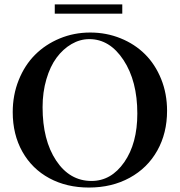

<svg xmlns="http://www.w3.org/2000/svg" viewBox="-20 -821 800 854"><path d="M223.6 -760.3V-801.3H523.9V-760.3ZM375.5 13.2Q276.4 13.2 199.5 -28.3Q122.6 -69.8 79.6 -146.2Q36.6 -222.7 36.6 -322.3Q36.6 -398.4 63.2 -464.8Q89.8 -531.2 136 -577.4Q182.1 -623.5 245.6 -649.9Q309.1 -676.3 381.3 -676.3Q453.1 -676.3 516.4 -650.6Q579.6 -625 625 -579.8Q670.4 -534.7 696.8 -469.5Q723.1 -404.3 723.1 -328.1Q723.1 -229 679.7 -151.4Q636.2 -73.7 556.9 -30.3Q477.5 13.2 375.5 13.2ZM387.2 -16.1Q474.6 -16.1 532.7 -99.6Q590.8 -183.1 590.8 -315.9Q590.8 -460.4 529.5 -553.7Q468.3 -647 377.4 -647Q335.9 -647 298.1 -625Q260.3 -603 231.7 -564.5Q203.1 -525.9 186.3 -468.5Q169.4 -411.1 169.4 -344.2Q169.4 -197.8 229.7 -106.9Q290 -16.1 387.2 -16.1Z"/></svg>

Font: Elstob Medium
Style: Regular
Weight: 500
Designer: Peter S. Baker
Version: Version 1.015